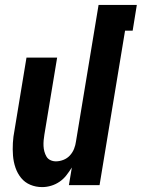

<svg xmlns="http://www.w3.org/2000/svg" viewBox="-20 -755 578 783"><path d="M152 8Q126 8 103.5 -1.5Q81 -11 66 -29.5Q51 -48 43 -71.5Q35 -95 33 -120.5Q31 -146 32.5 -172Q34 -198 39 -223L88 -520H213L161 -206Q159 -195 158 -183Q157 -171 157.5 -159.5Q158 -148 161 -137Q164 -126 169.5 -116.5Q175 -107 185.5 -102Q196 -97 208 -97Q223 -97 238.5 -103Q254 -109 265 -121Q276 -133 282 -148Q288 -163 290 -179L382 -735H538L521 -630H490L386 0H261L273 -72Q263 -56 251 -40.5Q239 -25 223 -14Q207 -3 188.5 2.5Q170 8 152 8Z"/></svg>

Font: Iosevka Term Curly XBd Obl
Style: Regular
Weight: 800
Italic angle: -9°
Designer: Belleve Invis
Foundry: Belleve Invis
Version: Version 32.3.0